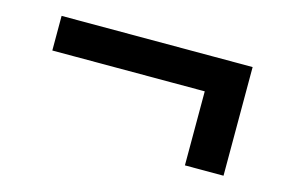

<svg xmlns="http://www.w3.org/2000/svg" viewBox="-50 -369 691 466"><g transform="rotate(15 296.0 -136.5)"><path d="M56 -186V-273H536V-186ZM439 0V-273H536V0Z"/></g></svg>

Font: Eczar SemiBold
Style: Regular
Weight: 600
Designer: Vaibhav Singh
Foundry: Rosetta Type Foundry
Version: Version 2.000